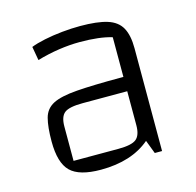

<svg xmlns="http://www.w3.org/2000/svg" viewBox="-82 -593 702 687"><g transform="rotate(-15 269.0 -250.0)"><path d="M211 8Q131 8 98.5 -24Q66 -56 66 -135Q66 -189 74.5 -221Q83 -253 112 -268Q141 -283 201 -287.5Q261 -292 364 -292H404V-239H209Q159 -239 141.5 -225.5Q124 -212 124 -175V-48H290Q339 -48 356.5 -62Q374 -76 374 -113V-439Q329 -453 255 -453Q218 -453 177.5 -447Q137 -441 96 -429L87 -480Q107 -488 138 -494.5Q169 -501 204 -504.5Q239 -508 271 -508Q335 -508 371.5 -496.5Q408 -485 423.5 -457Q439 -429 439 -381V0H412L393 -50Q325 8 211 8Z"/></g></svg>

Font: Changa ExtraLight
Style: Regular
Weight: 250
Designer: Eduardo Rodriguez Tunni
Foundry: Eduardo Rodriguez Tunni
Version: Version 3.002; ttfautohint (v1.8.2)